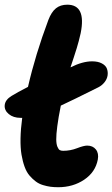

<svg xmlns="http://www.w3.org/2000/svg" viewBox="-22 -804 475 811"><path d="M224.1 -13.2Q206.5 -13.2 191.7 -15.1Q176.8 -17.1 159.7 -22.2Q142.6 -27.3 129.2 -37.4Q115.7 -47.4 103 -62Q90.3 -76.7 82 -99.4Q73.7 -122.1 68.8 -150.9Q64 -179.7 64.7 -219.2Q65.4 -258.8 71.8 -306.2H64.9Q34.2 -306.2 14.9 -322.3Q-4.4 -338.4 -2 -360.6Q0.5 -382.8 26.9 -398.9Q48.8 -412.6 96.2 -437Q127.4 -573.2 182.1 -719.2Q195.3 -753.9 214.4 -769Q233.4 -784.2 262.2 -784.2Q342.8 -784.2 318.8 -664.1Q315.9 -649.9 310.8 -631.1Q305.7 -612.3 302.2 -600.8Q298.8 -589.4 289.1 -559.8Q279.3 -530.3 275.9 -520H276.9Q326.7 -544.9 367.2 -544.9Q392.1 -544.9 408.4 -536.1Q424.8 -527.3 429.7 -513.7Q434.6 -500 432.4 -485.1Q430.2 -470.2 419.4 -456.5Q408.7 -442.9 393.1 -435.1Q281.7 -379.4 234.9 -357.9Q224.6 -307.1 220 -271Q215.3 -234.9 215.6 -215.1Q215.8 -195.3 220.5 -184.1Q225.1 -172.9 230.7 -169.9Q236.3 -167 245.1 -167Q274.9 -167 303.5 -178Q332 -189 346.2 -189Q370.1 -189 383.1 -172.6Q396 -156.2 391.1 -129.9Q380.9 -76.7 333.5 -44.9Q286.1 -13.2 224.1 -13.2Z"/></svg>

Font: Shantell Sans Irregular Bouncy
Style: Bold Italic
Weight: 700
Italic angle: -11.31°
Designer: Stephen Nixon, Anya Danilova, Shantell Martin
Foundry: Arrow Type
Version: Version 1.006;[9816181b4]